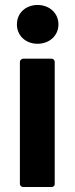

<svg xmlns="http://www.w3.org/2000/svg" viewBox="-20 -740 302 772"><path d="M131 -564C178 -564 215 -596 215 -642C215 -688 178 -720 131 -720C84 -720 48 -688 48 -642C48 -596 84 -564 131 -564ZM60 0C60 5 65 12 73 12H188C193 12 200 8 200 0V-491C200 -496 196 -504 188 -504H73C68 -504 60 -499 60 -491Z"/></svg>

Font: Falling Sky
Style: Bd
Weight: 700
Designer: Paul D. Hunt
Foundry: Adobe Systems Incorporated
Version: Version 1.02